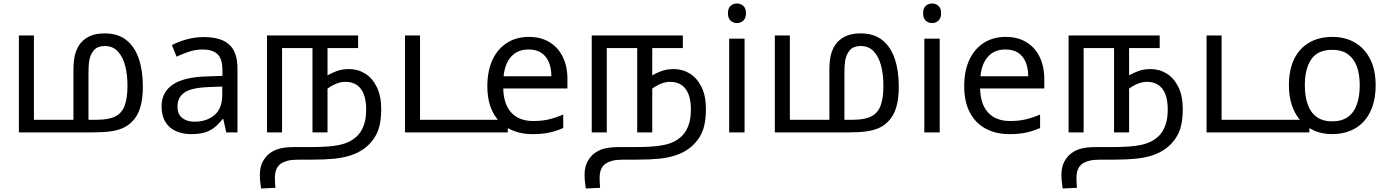

<svg xmlns="http://www.w3.org/2000/svg" viewBox="-20 -757 7941 1098"><path d="M580 -566Q655 -566 703 -527.5Q751 -489 774 -420.5Q797 -352 797 -262Q797 -192 782 -142Q767 -92 734 -60Q711 -37 681 -24Q651 -11 610.5 -5.5Q570 0 512 0H88V-554H174V-72H400V-355Q400 -417 411.5 -453.5Q423 -490 445 -515Q468 -540 500 -553Q532 -566 580 -566ZM578 -494Q561 -494 545 -488.5Q529 -483 518 -471Q502 -453 494 -426.5Q486 -400 486 -338V-72H533Q601 -72 639 -91Q677 -110 693 -153Q709 -196 709 -267Q709 -331 695.5 -382Q682 -433 653.5 -463.5Q625 -494 578 -494Z M1146 -545Q1244 -545 1291 -502Q1338 -459 1338 -365V0H1274L1257 -76H1253Q1230 -47 1205.5 -27.5Q1181 -8 1149.5 1Q1118 10 1073 10Q1025 10 986.5 -7Q948 -24 926 -59.5Q904 -95 904 -149Q904 -229 967 -272.5Q1030 -316 1161 -320L1252 -323V-355Q1252 -422 1223 -448Q1194 -474 1141 -474Q1099 -474 1061 -461.5Q1023 -449 990 -433L963 -499Q998 -518 1046 -531.5Q1094 -545 1146 -545ZM1172 -259Q1072 -255 1033.5 -227Q995 -199 995 -148Q995 -103 1022.5 -82Q1050 -61 1093 -61Q1161 -61 1206 -98.5Q1251 -136 1251 -214V-262Z M1976 -362Q2027 -362 2068.5 -336Q2110 -310 2135 -259Q2160 -208 2160 -134Q2160 -44 2134 8Q2108 60 2061 94Q2029 117 1987.5 131Q1946 145 1892 150.5Q1838 156 1766 156H1691Q1649 156 1626 162Q1603 168 1586 179Q1570 190 1561 210Q1552 230 1552 263Q1552 278 1553 291.5Q1554 305 1555 317L1473 321Q1470 303 1468 281.5Q1466 260 1466 243Q1466 199 1482 168.5Q1498 138 1523 119Q1541 106 1560.5 98.5Q1580 91 1605.5 87.5Q1631 84 1664 84H1757Q1839 84 1890.5 77Q1942 70 1974 54.5Q2006 39 2029 14Q2049 -8 2061.5 -43.5Q2074 -79 2074 -131Q2074 -183 2060.5 -218Q2047 -253 2020.5 -271Q1994 -289 1955 -289Q1927 -289 1898.5 -276.5Q1870 -264 1849 -247L1846 -322Q1872 -338 1904 -350Q1936 -362 1976 -362ZM1507 0V-554H2028V-482H1853V0H1767V-482H1593V0Z M2296 0V-554H2382V-72H2884V0Z M3004 -546Q3073 -546 3122.5 -516Q3172 -486 3198.5 -431.5Q3225 -377 3225 -304V-251H2858Q2860 -160 2904.5 -112.5Q2949 -65 3029 -65Q3080 -65 3119.5 -74.5Q3159 -84 3201 -102V-25Q3160 -7 3120 1.5Q3080 10 3025 10Q2949 10 2890.5 -21Q2832 -52 2799.5 -113.5Q2767 -175 2767 -264Q2767 -352 2796.5 -415Q2826 -478 2879.5 -512Q2933 -546 3004 -546ZM3003 -474Q2940 -474 2903.5 -433.5Q2867 -393 2860 -321H3133Q3133 -367 3119 -401Q3105 -435 3076.5 -454.5Q3048 -474 3003 -474Z M3833 -362Q3884 -362 3925.5 -336Q3967 -310 3992 -259Q4017 -208 4017 -134Q4017 -44 3991 8Q3965 60 3918 94Q3886 117 3844.5 131Q3803 145 3749 150.5Q3695 156 3623 156H3548Q3506 156 3483 162Q3460 168 3443 179Q3427 190 3418 210Q3409 230 3409 263Q3409 278 3410 291.5Q3411 305 3412 317L3330 321Q3327 303 3325 281.5Q3323 260 3323 243Q3323 199 3339 168.5Q3355 138 3380 119Q3398 106 3417.5 98.5Q3437 91 3462.5 87.5Q3488 84 3521 84H3614Q3696 84 3747.5 77Q3799 70 3831 54.5Q3863 39 3886 14Q3906 -8 3918.5 -43.5Q3931 -79 3931 -131Q3931 -183 3917.5 -218Q3904 -253 3877.5 -271Q3851 -289 3812 -289Q3784 -289 3755.5 -276.5Q3727 -264 3706 -247L3703 -322Q3729 -338 3761 -350Q3793 -362 3833 -362ZM3364 0V-554H3885V-482H3710V0H3624V-482H3450V0Z M4238 -536V0H4150V-536ZM4195 -737Q4215 -737 4230.5 -723.5Q4246 -710 4246 -681Q4246 -653 4230.5 -639Q4215 -625 4195 -625Q4173 -625 4158 -639Q4143 -653 4143 -681Q4143 -710 4158 -723.5Q4173 -737 4195 -737Z M4903 -566Q4978 -566 5026 -527.5Q5074 -489 5097 -420.5Q5120 -352 5120 -262Q5120 -192 5105 -142Q5090 -92 5057 -60Q5034 -37 5004 -24Q4974 -11 4933.5 -5.5Q4893 0 4835 0H4411V-554H4497V-72H4723V-355Q4723 -417 4734.5 -453.5Q4746 -490 4768 -515Q4791 -540 4823 -553Q4855 -566 4903 -566ZM4901 -494Q4884 -494 4868 -488.5Q4852 -483 4841 -471Q4825 -453 4817 -426.5Q4809 -400 4809 -338V-72H4856Q4924 -72 4962 -91Q5000 -110 5016 -153Q5032 -196 5032 -267Q5032 -331 5018.5 -382Q5005 -433 4976.5 -463.5Q4948 -494 4901 -494Z M5354 -536V0H5266V-536ZM5311 -737Q5331 -737 5346.5 -723.5Q5362 -710 5362 -681Q5362 -653 5346.5 -639Q5331 -625 5311 -625Q5289 -625 5274 -639Q5259 -653 5259 -681Q5259 -710 5274 -723.5Q5289 -737 5311 -737Z M5731 -546Q5800 -546 5849.5 -516Q5899 -486 5925.5 -431.5Q5952 -377 5952 -304V-251H5585Q5587 -160 5631.5 -112.5Q5676 -65 5756 -65Q5807 -65 5846.5 -74.5Q5886 -84 5928 -102V-25Q5887 -7 5847 1.5Q5807 10 5752 10Q5676 10 5617.5 -21Q5559 -52 5526.5 -113.5Q5494 -175 5494 -264Q5494 -352 5523.5 -415Q5553 -478 5606.5 -512Q5660 -546 5731 -546ZM5730 -474Q5667 -474 5630.5 -433.5Q5594 -393 5587 -321H5860Q5860 -367 5846 -401Q5832 -435 5803.5 -454.5Q5775 -474 5730 -474Z M6560 -362Q6611 -362 6652.5 -336Q6694 -310 6719 -259Q6744 -208 6744 -134Q6744 -44 6718 8Q6692 60 6645 94Q6613 117 6571.5 131Q6530 145 6476 150.5Q6422 156 6350 156H6275Q6233 156 6210 162Q6187 168 6170 179Q6154 190 6145 210Q6136 230 6136 263Q6136 278 6137 291.5Q6138 305 6139 317L6057 321Q6054 303 6052 281.5Q6050 260 6050 243Q6050 199 6066 168.5Q6082 138 6107 119Q6125 106 6144.5 98.5Q6164 91 6189.5 87.5Q6215 84 6248 84H6341Q6423 84 6474.5 77Q6526 70 6558 54.5Q6590 39 6613 14Q6633 -8 6645.5 -43.5Q6658 -79 6658 -131Q6658 -183 6644.5 -218Q6631 -253 6604.5 -271Q6578 -289 6539 -289Q6511 -289 6482.5 -276.5Q6454 -264 6433 -247L6430 -322Q6456 -338 6488 -350Q6520 -362 6560 -362ZM6091 0V-554H6612V-482H6437V0H6351V-482H6177V0Z M6880 0V-554H6966V-72H7468V0Z M7847 -269Q7847 -202 7829.5 -150.5Q7812 -99 7779.5 -63Q7747 -27 7700.5 -8.5Q7654 10 7597 10Q7544 10 7499 -8.5Q7454 -27 7421 -63Q7388 -99 7369.5 -150.5Q7351 -202 7351 -269Q7351 -358 7381 -419.5Q7411 -481 7467 -513.5Q7523 -546 7600 -546Q7673 -546 7728.5 -513.5Q7784 -481 7815.5 -419.5Q7847 -358 7847 -269ZM7442 -269Q7442 -206 7458.5 -159.5Q7475 -113 7510 -88Q7545 -63 7599 -63Q7653 -63 7688 -88Q7723 -113 7739.5 -159.5Q7756 -206 7756 -269Q7756 -333 7739 -378Q7722 -423 7687.5 -447.5Q7653 -472 7598 -472Q7516 -472 7479 -418Q7442 -364 7442 -269Z"/></svg>

Font: ltamil25
Style: Book
Weight: 400
Designer: Jelle Bosma - Monotype Design Team
Foundry: Monotype Imaging Inc.
Version: Version 2.003